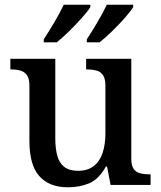

<svg xmlns="http://www.w3.org/2000/svg" viewBox="-20 -786 684 816"><path d="M269 10Q190 10 147.5 -37Q105 -84 105 -187V-422Q105 -452 94.5 -466.5Q84 -481 66.5 -486Q49 -491 27 -491H24V-536H215V-198Q215 -155 223.5 -124Q232 -93 253.5 -76.5Q275 -60 312 -60Q352 -60 378 -80Q404 -100 416 -136Q428 -172 428 -219V-421Q428 -452 417.5 -467Q407 -482 389 -486.5Q371 -491 349 -491H346V-536H538V-111Q538 -82 548.5 -67.5Q559 -53 577 -49Q595 -45 616 -45H620V0H450L435 -78H430Q399 -23 358 -6.5Q317 10 269 10ZM349 -619Q370 -651 394 -691.5Q418 -732 434 -766H546V-756Q536 -739 510.5 -710Q485 -681 455.5 -652.5Q426 -624 403 -606H349ZM166 -619Q187 -651 211 -691.5Q235 -732 251 -766H364V-756Q354 -739 328 -710Q302 -681 273 -652.5Q244 -624 221 -606H166Z"/></svg>

Font: Noto Serif Armenian Medium
Style: Regular
Weight: 500
Version: Version 2.007